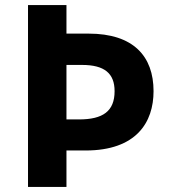

<svg xmlns="http://www.w3.org/2000/svg" viewBox="-20 -827 668 754"><path d="M583 -469C583 -606 504 -695 328 -695H241V-807H90V-93H241V-236H316C516 -236 583 -347 583 -469ZM290 -358H241V-572H302C390 -572 430 -539 430 -469C430 -390 384 -358 290 -358Z"/></svg>

Font: Noto Sans Telugu UI
Style: Bold
Weight: 700
Designer: Jelle Bosma - Monotype Design Team
Foundry: Monotype Imaging Inc.
Version: Version 2.005